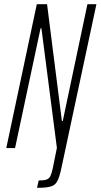

<svg xmlns="http://www.w3.org/2000/svg" viewBox="-20 -708 481 918"><path d="M157 190 165 155Q190 155 202.5 150.5Q215 146 221 133.5Q227 121 232 98L252 -1L178 -573H174L52 0H10L156 -688H205L276 -129H280L398 -688H441L276 84Q270 114 264 133.5Q258 153 250 164.5Q242 176 230 181Q218 186 200.5 188Q183 190 157 190Z"/></svg>

Font: Saira ExtraCondensed ExtraLight
Style: Italic
Weight: 250
Width: 2
Italic angle: -12°
Designer: Hector Gatti with collaboration of the Omnibus-Type team
Foundry: Omnibus-Type
Version: Version 1.101